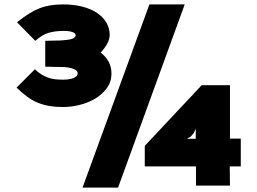

<svg xmlns="http://www.w3.org/2000/svg" viewBox="-20 -840 1166 870"><path d="M1071 -86H1021L1022 1H868V-86H636V-179L894 -454H1022V-212H1071ZM817 -820 515 10H354L657 -820ZM485 -507Q485 -469 464 -440.5Q443 -412 411 -393Q379 -374 340.5 -364.5Q302 -355 266 -355Q231 -355 202.5 -360Q174 -365 149 -375.5Q124 -386 101.5 -403Q79 -420 55 -443L138 -526Q153 -512 167.5 -503Q182 -494 197 -488.5Q212 -483 228.5 -481Q245 -479 266 -479Q288 -479 301 -482.5Q314 -486 321 -490.5Q328 -495 330 -500Q332 -505 332 -508Q332 -511 330.5 -515Q329 -519 323 -523Q317 -527 305.5 -530.5Q294 -534 274 -536Q267 -536 252.5 -536.5Q238 -537 223 -537Q205 -537 185 -538V-655Q205 -655 223 -656Q238 -656 252 -656.5Q266 -657 271 -658Q307 -661 315 -668Q323 -675 323 -680Q323 -682 321.5 -685.5Q320 -689 314.5 -692Q309 -695 298.5 -697.5Q288 -700 270 -700Q229 -700 199.5 -691Q170 -682 140 -655L57 -739Q87 -763 112 -778.5Q137 -794 160.5 -803Q184 -812 209.5 -816Q235 -820 267 -820Q314 -820 353 -810Q392 -800 419.5 -781.5Q447 -763 462 -737.5Q477 -712 477 -682Q477 -662 465 -640.5Q453 -619 436 -602Q458 -585 471.5 -561.5Q485 -538 485 -507ZM867 -253H865L858 -237L843 -220L829 -213V-211H867Z"/></svg>

Font: TypoPRO Sinkin Sans
Style: 900 X Black
Weight: 950
Designer: Keith Bates
Foundry: K-Type
Version: Sinkin Sans (version 1.0)  by Keith Bates   •   © 2014   www